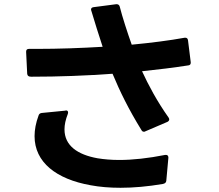

<svg xmlns="http://www.w3.org/2000/svg" viewBox="-20 -838 1040 911"><path d="M410 41C453 49 500 53 552 53C614 53 681 47 752 35C763 33 768 28 769 20L779 -90C779 -98 775 -103 768 -103H764C683 -87 610 -79 546 -79C508 -79 474 -82 443 -87C348 -104 286 -147 286 -224C286 -246 291 -270 302 -298C305 -307 302 -314 293 -314C292 -314 291 -314 290 -313L178 -302C170 -301 165 -297 163 -290C150 -255 144 -222 144 -192C144 -68 247 12 410 41ZM104 -593V-591L109 -488C110 -478 116 -474 128 -474C260 -474 390 -479 514 -488C549 -404 590 -320 651 -221C654 -215 658 -213 663 -213C665 -213 668 -213 670 -215L775 -260C780 -263 783 -267 783 -271C783 -274 782 -277 780 -280C724 -359 684 -435 654 -500C731 -508 804 -517 875 -528C881 -529 885 -533 885 -540V-543L872 -647C871 -655 866 -659 860 -659H856C785 -646 699 -635 605 -626C585 -682 560 -759 548 -807C546 -814 541 -818 534 -818H531L424 -804C416 -803 412 -799 412 -793C412 -791 412 -790 413 -788C428 -738 449 -670 467 -616C366 -610 260 -606 153 -606H117C108 -606 104 -601 104 -593Z"/></svg>

Font: LINE Seed JP_OTF Bold
Style: Regular
Weight: 700
Designer: LINE & Fontrix & Fontworks
Version: Version 1.009